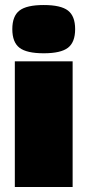

<svg xmlns="http://www.w3.org/2000/svg" viewBox="-20 -744 348 764"><path d="M29 -628Q29 -680 57.5 -702Q86 -724 154 -724Q222 -724 250.5 -702Q279 -680 279 -628Q279 -576 250.5 -554Q222 -532 154 -532Q86 -532 57.5 -554Q29 -576 29 -628ZM269 0H39V-500H269Z"/></svg>

Font: Work Sans Black
Style: Regular
Weight: 900
Designer: Wei Huang
Foundry: Wei Huang
Version: Version 1.500